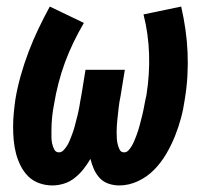

<svg xmlns="http://www.w3.org/2000/svg" viewBox="-20 -558 640 586"><path d="M140 8Q119 8 99.5 1Q80 -6 66 -20Q52 -34 43 -52Q34 -70 29 -89Q24 -108 22 -128.5Q20 -149 20 -170.5Q20 -192 22 -213Q24 -234 27 -255Q33 -291 43.5 -328Q54 -365 67.5 -400.5Q81 -436 97.5 -470.5Q114 -505 132 -538L236 -488Q219 -459 204.5 -429Q190 -399 178.5 -368Q167 -337 158.5 -304Q150 -271 145 -240Q143 -230 141.5 -220Q140 -210 139 -199.5Q138 -189 137.5 -179Q137 -169 137 -159.5Q137 -150 137 -140Q137 -130 139 -120.5Q141 -111 145.5 -102Q150 -93 160 -93Q168 -93 174 -99.5Q180 -106 184.5 -113Q189 -120 192 -127.5Q195 -135 198 -142.5Q201 -150 203.5 -157.5Q206 -165 208 -172.5Q210 -180 212 -188Q214 -196 216 -203.5Q218 -211 219.5 -218.5Q221 -226 222.5 -234Q224 -242 225 -249.5Q226 -257 228 -265L241 -345H361L348 -265Q346 -256 344.5 -246.5Q343 -237 342 -228Q341 -219 340 -209.5Q339 -200 338 -191Q337 -182 336.5 -172.5Q336 -163 336 -154Q336 -145 336.5 -136Q337 -127 339 -118.5Q341 -110 345 -101.5Q349 -93 359 -93Q367 -93 373 -100Q379 -107 383 -114Q387 -121 390 -128.5Q393 -136 396 -143.5Q399 -151 401.5 -159Q404 -167 406 -174.5Q408 -182 410 -190Q412 -198 414 -205.5Q416 -213 417.5 -221Q419 -229 420.5 -236.5Q422 -244 423.5 -252Q425 -260 427 -268Q437 -331 435 -393Q433 -455 418 -514L533 -538Q541 -503 546 -468Q551 -433 552.5 -397.5Q554 -362 552 -326.5Q550 -291 544 -255Q540 -226 532.5 -198Q525 -170 514 -142.5Q503 -115 487.5 -88.5Q472 -62 450.5 -40Q429 -18 401 -5Q373 8 344 8Q327 8 311 2.5Q295 -3 284 -15Q273 -27 266.5 -42Q260 -57 256 -73Q246 -56 234.5 -41.5Q223 -27 208 -15Q193 -3 175 2.5Q157 8 140 8Z"/></svg>

Font: Iosevka Curly Extended Oblique
Style: Bold
Weight: 700
Width: 7
Italic angle: -9°
Monospace: yes
Designer: Belleve Invis
Foundry: Belleve Invis
Version: Version 11.1.0; ttfautohint (v1.8.3)